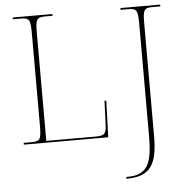

<svg xmlns="http://www.w3.org/2000/svg" viewBox="-61 -774 1049 1074"><g transform="rotate(-5 463.0 -237.0)"><path d="M605 240H608C740 240 780 174 780 16V-616C780 -693 786 -704 836 -704H878V-714H655V-704H696C746 -704 752 -693 752 -616V17C752 168 723 230 613 230H605ZM50 0H524L531 -205H521L516 -79C514 -24 508 -10 456 -10H177V-616C177 -693 183 -704 233 -704H273V-714H50V-704H93C143 -704 149 -693 149 -616V-98C149 -21 143 -10 93 -10H50Z"/></g></svg>

Font: Noto Serif Display Thin
Style: Regular
Weight: 100
Designer: Monotype Design Team
Foundry: Monotype Imaging Inc.
Version: Version 2.009